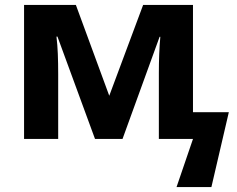

<svg xmlns="http://www.w3.org/2000/svg" viewBox="-20 -566 966 782"><path d="M912 -109 841 196H699L766 0H627V-268Q627 -308 628.5 -346Q630 -384 633 -416H630L479 0H367L214 -417H210Q214 -384 215.5 -346.5Q217 -309 217 -264V0H78V-546H289L425 -176L563 -546H766V-109Z"/></svg>

Font: Noto IKEA Simplified Chinese
Style: Bold
Weight: 700
Designer: Monotype Design Team
Foundry: Monotype Imaging Inc.
Version: Version 1.100